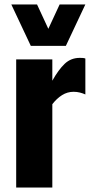

<svg xmlns="http://www.w3.org/2000/svg" viewBox="-20 -846 423 866"><path d="M53 0V-578H216V-482Q244 -532 272 -558.5Q300 -585 340 -585Q348 -585 354 -584.5Q360 -584 365 -582V-420Q354 -425 340.5 -428.5Q327 -432 312 -432Q284 -432 260 -417Q236 -402 216 -376V0ZM119 -639 31 -826H147L198 -716L249 -826H365L277 -639Z"/></svg>

Font: Oswald
Style: Bold
Weight: 700
Designer: Vernon Adams
Foundry: Vernon Adams
Version: Version 4.103;gftools[0.9.33.dev8+g029e19f]